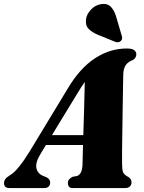

<svg xmlns="http://www.w3.org/2000/svg" viewBox="-66 -956 732 976"><path d="M138.5 -171Q112.5 -128 119.5 -99.5Q126.5 -71 158 -60L173 -53.5Q189 -43.5 189 -29.5Q189 0 157.5 0H-18Q-45.5 0 -45.5 -25Q-45.5 -36 -39.5 -45Q-33.5 -54 -15 -65.5Q5.5 -77 31.2 -109Q57 -141 83 -183.5L278.5 -506Q340 -609.5 416.5 -659.5Q493 -709.5 578.5 -709.5Q605.5 -709.5 616.2 -701Q627 -692.5 627 -680Q627 -662.5 610.5 -651.5Q586.5 -643 573.8 -625.8Q561 -608.5 560.5 -574Q560 -551 559.2 -504.2Q558.5 -457.5 557.5 -400Q556.5 -342.5 555.8 -286.2Q555 -230 554.5 -187Q554 -144 554.5 -128Q554.5 -96.5 559 -82.2Q563.5 -68 588.5 -55Q602.5 -44.5 602.5 -29Q602.5 -16 594 -8Q585.5 0 570 0H305Q290 0 284.5 -7.5Q279 -15 279 -25.5Q279 -46 303.5 -57.5L326 -61.5Q340.5 -67 346.8 -83Q353 -99 353.5 -122Q354 -137.5 354.5 -162.5Q355 -187.5 356 -219H167.5ZM323.5 -475 198 -269H357.5Q359.5 -337 361.8 -411.2Q364 -485.5 365 -539Q357 -528.5 346.8 -512.8Q336.5 -497 323.5 -475ZM524.5 -871 552.5 -775.5Q555 -768 554.8 -761Q554.5 -754 548.5 -748Q542.5 -742 534 -741.2Q525.5 -740.5 519.5 -743.5L431 -779.5Q401 -792 384 -809.8Q367 -827.5 371.5 -859.5Q374.5 -883 395.8 -906.5Q417 -930 448 -935Q478.5 -940 496.8 -922Q515 -904 524.5 -871Z"/></svg>

Font: Fraunces 144pt S050 Black
Style: Italic
Weight: 900
Italic angle: -16°
Version: Version 1.000; ttfautohint (v1.8.3)